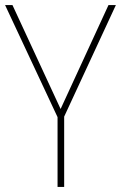

<svg xmlns="http://www.w3.org/2000/svg" viewBox="-20 -734 475 754"><path d="M218 -306 406 -714H435L232 -276V0H206V-274L0 -714H29Z"/></svg>

Font: Noto Sans SemiCondensed Thin
Style: Regular
Weight: 100
Width: 4
Designer: Monotype Design Team
Foundry: Monotype Imaging Inc.
Version: Version 2.013; ttfautohint (v1.8.4.7-5d5b)